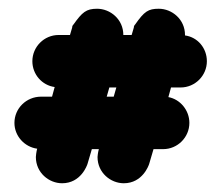

<svg xmlns="http://www.w3.org/2000/svg" viewBox="-20 -389 504 439"><path d="M240 -168H224L230 -189H246ZM62 -30C62 6 92 30 122 30C165 30 179 -11 180 -14L190 -48H206C204 -41 203 -32 203 -30C203 6 233 30 263 30C306 30 320 -11 321 -14L331 -48H353C386 -48 413 -75 413 -108C413 -137 392 -162 365 -167L371 -189H393C426 -189 453 -216 453 -249C453 -279 432 -304 403 -308V-309C403 -345 373 -369 343 -369C319 -369 310 -363 289 -333C287 -331 286 -329 286 -326L281 -309H262C262 -345 232 -369 202 -369C177 -369 168 -361 148 -333C146 -331 145 -329 145 -326L140 -309H114C81 -309 54 -282 54 -249C54 -219 76 -194 105 -190L99 -168H74C40 -168 13 -141 13 -108C13 -78 36 -53 65 -49C63 -42 62 -32 62 -30Z"/></svg>

Font: LS
Style: Bold
Weight: 700
Designer: BSozoo
Foundry: BSozoo
Version: Version 001.000